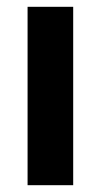

<svg xmlns="http://www.w3.org/2000/svg" viewBox="-20 -544 295 564"><path d="M195 -524H61V0H195Z"/></svg>

Font: RT Raleway Bold
Style: Regular
Weight: 400
Designer: Matt McInerney, Pablo Impallari, Rodrigo Fuenzalida — Edited by Milan Moffatt in April 2016
Foundry: Matt McInerney, Pablo Impallari, Rodrigo Fuenzalida — Edited by Milan Moffatt in April 2016
Version: Version 3.001